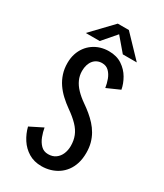

<svg xmlns="http://www.w3.org/2000/svg" viewBox="-214 -940 879 1032"><g transform="rotate(30 225.0 -423.5)"><path d="M225.6 11Q179.1 11 144.9 -9.8Q110.7 -30.5 88.7 -64.4Q66.7 -98.4 57 -137.7L136.6 -177.6Q140.9 -152.1 150.9 -125.5Q160.9 -98.9 178.8 -80.8Q196.6 -62.7 224.1 -62.7Q252.1 -62.7 270.9 -76.5Q289.6 -90.2 299.1 -112.8Q308.5 -135.4 308.5 -162Q308.5 -195.9 297.4 -223.6Q286.4 -251.4 262 -276.8Q237.6 -302.3 198.2 -329.8Q171.1 -349.1 147.8 -370.8Q124.4 -392.5 106.9 -418Q89.4 -443.6 79.6 -473.8Q69.7 -503.9 69.7 -540Q69.7 -570.6 78 -596.5Q86.4 -622.4 101.4 -642.7Q116.4 -663.1 136.8 -677.2Q157.1 -691.4 181.4 -698.7Q205.8 -706 232.4 -706Q280.7 -706 314.3 -683.6Q347.9 -661.2 367.3 -627.6Q386.8 -594 392.9 -559.9L313.1 -524.6Q309.5 -549.6 300.4 -574.4Q291.2 -599.2 274.6 -615.8Q258 -632.3 232.4 -632.3Q216.1 -632.3 202.5 -626Q188.9 -619.8 179.2 -607.9Q169.5 -596 164.2 -579.2Q159 -562.5 159 -541.7Q159 -513.4 170.4 -488.2Q181.7 -463.1 203.4 -440.5Q225.1 -417.8 255.9 -396.4Q279 -380.5 300.2 -363Q321.4 -345.4 339.6 -325.5Q357.7 -305.5 371.1 -282.2Q384.5 -258.9 392 -231.5Q399.4 -204.1 399.4 -171.4Q399.4 -135.1 390.4 -106Q381.3 -76.9 365 -55Q348.6 -33.1 326.7 -18.5Q304.8 -3.9 279.1 3.5Q253.4 11 225.6 11ZM391.1 -728.3H304.4L233.2 -812L161.1 -728.3H74.4L198.4 -857.9H267.1Z"/></g></svg>

Font: League Mono Thin Condensed
Style: Regular
Weight: 100
Width: 1
Designer: Tyler Finck
Foundry: The League of Moveable Type / Tyler Finck
Version: Version 2.300;RELEASE